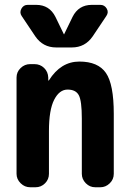

<svg xmlns="http://www.w3.org/2000/svg" viewBox="-20 -790 540 810"><path d="M367.2 -769.5H403.3Q420.9 -769.5 430.2 -753.9Q439.5 -738.3 428.7 -722.7L371.1 -636.7Q338.9 -589.8 283.2 -589.8H216.8Q161.1 -589.8 128.9 -636.7L71.3 -722.7Q61.5 -737.3 70.3 -753.4Q79.1 -769.5 96.7 -769.5H132.8Q188.5 -769.5 213.9 -718.8L249 -646.5Q249 -645.5 250 -645Q251 -644.5 251 -646.5L286.1 -718.8Q311.5 -769.5 367.2 -769.5ZM460 -309.6V-56.6Q460 -33.2 442.9 -16.6Q425.8 0 403.3 0H381.8Q358.4 0 341.8 -17.1Q325.2 -34.2 325.2 -56.6V-290Q325.2 -364.3 312.5 -388.2Q299.8 -412.1 265.1 -412.1Q230.5 -412.1 208.5 -369.1Q186.5 -326.2 186.5 -237.3V-56.6Q186.5 -33.2 169.9 -16.6Q153.3 0 129.9 0H107.4Q84 0 66.9 -17.1Q49.8 -34.2 49.8 -56.6V-462.9Q49.8 -486.3 66.9 -502.9Q84 -519.5 107.4 -519.5H125Q149.4 -519.5 166 -503.4Q182.6 -487.3 183.6 -462.9V-451.2Q183.6 -450.2 184.6 -450.2Q186.5 -450.2 186.5 -451.2Q236.3 -530.3 314.9 -530.3Q393.6 -530.3 426.8 -482.4Q460 -434.6 460 -309.6Z"/></svg>

Font: Rounded Mgen+ 1m bold
Style: Bold
Weight: 700
Designer: [Source Han Sans]
Ryoko NISHIZUKA  (kana & ideographs); Paul D. Hunt (Latin, Greek & Cyrillic); Wenlong ZHANG  (bopomofo
Version: Version 1.059.20150602